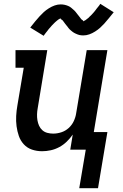

<svg xmlns="http://www.w3.org/2000/svg" viewBox="-20 -782 640 1003"><path d="M208 -595 138 -638Q152 -656 164 -670.5Q176 -685 187 -697Q198 -709 209 -719Q220 -729 235 -738.5Q250 -748 265.5 -753.5Q281 -759 297 -759Q302 -759 307 -758.5Q312 -758 317 -757Q322 -756 326.5 -754.5Q331 -753 336 -751Q341 -749 345 -746.5Q349 -744 352.5 -741Q356 -738 360 -734.5Q364 -731 368 -727.5Q372 -724 374.5 -720.5Q377 -717 380 -713.5Q383 -710 385 -707Q387 -704 391 -699.5Q395 -695 398 -690.5Q401 -686 404 -682.5Q407 -679 411 -677Q415 -675 415 -671V-670Q415 -671 419.5 -673Q424 -675 427 -677Q430 -679 434 -682.5Q438 -686 440.5 -687.5Q443 -689 444.5 -691Q446 -693 448.5 -695.5Q451 -698 453.5 -700Q456 -702 458.5 -705Q461 -708 463.5 -710.5Q466 -713 468.5 -716Q471 -719 474 -722.5Q477 -726 479.5 -729.5Q482 -733 485 -737Q488 -741 491.5 -745Q495 -749 498 -753Q501 -757 504 -762L574 -718Q560 -701 548 -686Q536 -671 525 -659Q514 -647 503 -637Q492 -627 477 -617.5Q462 -608 446.5 -602.5Q431 -597 415 -597Q410 -597 405 -597.5Q400 -598 395 -599Q390 -600 385.5 -602Q381 -604 376 -606Q371 -608 367 -610.5Q363 -613 359.5 -615.5Q356 -618 352 -621.5Q348 -625 344 -628.5Q340 -632 337.5 -636Q335 -640 332 -643.5Q329 -647 327 -649.5Q325 -652 321 -657Q317 -662 314 -666.5Q311 -671 308 -674.5Q305 -678 301 -680Q297 -682 297 -686Q297 -686 292 -684Q288 -682 285 -680Q282 -678 278 -674.5Q274 -671 271.5 -669Q269 -667 267 -665Q265 -663 263 -661Q261 -659 258.5 -656.5Q256 -654 253.5 -651.5Q251 -649 248.5 -646Q246 -643 243.5 -640Q241 -637 238 -634Q235 -631 232.5 -627.5Q230 -624 227 -620Q224 -616 220.5 -612Q217 -608 214 -603.5Q211 -599 208 -595ZM394 201 428 0H347L360 -79Q346 -59 328.5 -42Q311 -25 289.5 -13.5Q268 -2 245 3Q222 8 200 8Q172 8 147 -0.5Q122 -9 104.5 -28Q87 -47 78.5 -71.5Q70 -96 66.5 -122.5Q63 -149 64.5 -176.5Q66 -204 71 -232L104 -428H61V-520H227L177 -217Q174 -201 173.5 -185Q173 -169 175.5 -154Q178 -139 184 -125.5Q190 -112 201 -102Q212 -92 227 -88Q242 -84 258 -84Q279 -84 300.5 -91Q322 -98 339 -113.5Q356 -129 365.5 -149.5Q375 -170 378 -191L433 -520H541L470 -92H541L492 201Z"/></svg>

Font: Iosevka Etoile Semibold
Style: Italic
Weight: 600
Italic angle: -9°
Designer: Belleve Invis
Foundry: Belleve Invis
Version: Version 22.1.2; ttfautohint (v1.8.4)